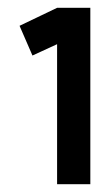

<svg xmlns="http://www.w3.org/2000/svg" viewBox="-20 -896 281 491"><path d="M211 -425H126V-783L63 -754L30 -830L126 -876H211Z"/></svg>

Font: SUIT ExtraBold
Style: Regular
Weight: 800
Designer: Sunn Youn; Korean Glyphs from Source Han Sans (Sandoll Communications; Soo-young Jang, Joo-yeon Kang)
Foundry: Sunn
Version: Version 1.008